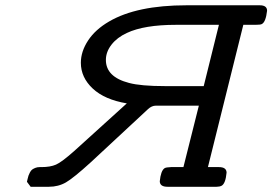

<svg xmlns="http://www.w3.org/2000/svg" viewBox="-20 -714 1041 734"><path d="M83 -19Q83 -20 85.4 -29.5Q87.9 -39.1 88.9 -42.5Q89.8 -45.9 94 -54Q98.1 -62 102.5 -65.4Q106.9 -68.8 114.5 -72Q122.1 -75.2 131.8 -75.2H138.2Q172.4 -75.2 194.1 -84.7Q215.8 -94.2 263.2 -136.2L464.8 -318.8Q379.9 -333 334.5 -375.5Q289.1 -418 289.1 -474.1Q289.1 -517.1 316.7 -559.1Q344.2 -601.1 397 -631.8Q502.9 -693.8 692.9 -693.8H973.1Q1001 -693.8 1001 -672.9Q996.1 -629.9 981 -622.1Q976.1 -619.1 956.1 -619.1H910.2L774.9 -75.2H816.9Q845.7 -75.2 846.2 -54.2Q842.3 -12.2 827.1 -3.9Q819.3 0 808.1 0H620.1Q591.3 0 590.8 -21Q594.7 -61 608.9 -70.8Q614.7 -74.7 633.8 -75.2H681.2L740.2 -310.1H576.2Q560.1 -310.1 545.9 -296.9L326.2 -92.8Q261.2 -33.7 232.2 -16.8Q203.1 0 167 0H97.2ZM384.8 -484.9Q384.8 -419.9 473.1 -397Q518.1 -384.8 611.8 -384.8H758.8L816.9 -619.1H652.8Q530.8 -619.1 464.8 -587.9Q427.7 -570.8 406.2 -543.2Q384.8 -515.6 384.8 -484.9Z"/></svg>

Font: CMU Concrete
Style: BoldItalic
Weight: 700
Italic angle: -14.04°
Version: Version 0.7.0